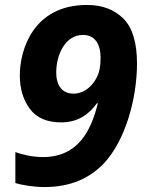

<svg xmlns="http://www.w3.org/2000/svg" viewBox="-20 -745 591 775"><path d="M159 10C266 10 341 -26 397 -83C487 -177 533 -349 533 -489C533 -572 515 -633 478 -670C441 -707 392 -725 331 -725C116 -725 60 -546 60 -441C60 -386 74 -341 101 -305C128 -269 170 -251 227 -251C294 -251 339 -283 371 -328H375C348 -220 297 -111 153 -111C109 -111 67 -122 42 -131V-6C69 2 115 10 159 10ZM277 -367C233 -367 207 -397 207 -453C207 -522 242 -604 315 -604C364 -604 386 -566 386 -511C386 -496 385 -481 382 -466C374 -422 334 -367 277 -367Z"/></svg>

Font: BC Sans
Style: Bold Italic
Weight: 700
Italic angle: -12°
Designer: Monotype Design Team
Province of B.C.
Foundry: Monotype Imaging Inc.
Version: Version 2.000;GOOG;noto-source:20170915:90ef993387c0